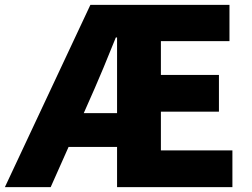

<svg xmlns="http://www.w3.org/2000/svg" viewBox="-39 -764 1029 784"><path d="M439 -302V-611H434Q376 -467 348 -404L303 -302ZM910 -150V0H439V-164H241L168 0H-19L330 -744H898V-596H618V-458H855V-308H618V-150Z"/></svg>

Font: Source Han Sans CN Heavy
Style: Bold
Weight: 900
Designer: Ryoko NISHIZUKA (kana & ideographs); Paul D. Hunt (Latin, Greek & Cyrillic); Wenlong ZHANG (bopomofo); Sandoll Communica
Foundry: Adobe Systems Incorporated
Version: Version 1.000;PS 1;hotconv 1.0.78;makeotf.lib2.5.61930